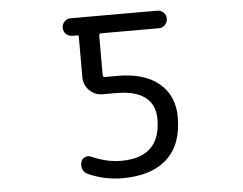

<svg xmlns="http://www.w3.org/2000/svg" viewBox="-52 -819 1104 872"><g transform="rotate(-5 500.0 -383.0)"><path d="M300.8 -754.9H695.3Q711.9 -754.9 723.6 -743.2Q735.4 -731.4 735.4 -714.8Q735.4 -698.2 723.6 -686.5Q711.9 -674.8 695.3 -674.8H432.6Q422.9 -674.8 422.9 -665V-485.4Q422.9 -475.6 432.6 -475.6H490.2Q612.3 -475.6 679.2 -419.4Q746.1 -363.3 746.1 -264.6Q746.1 -140.6 675.8 -75.7Q605.5 -10.7 472.7 -10.7Q390.6 -10.7 316.4 -43.9Q300.8 -50.8 293.9 -66.4Q290 -76.2 290 -85.9Q290 -92.8 292 -99.6Q296.9 -115.2 311 -121.1Q325.2 -127 339.8 -120.1Q408.2 -89.8 472.7 -89.8Q653.3 -89.8 653.3 -264.6Q653.3 -330.1 608.9 -364.3Q564.5 -398.4 476.6 -398.4H415Q379.9 -398.4 355 -423.3Q330.1 -448.2 330.1 -483.4V-668Q330.1 -674.8 323.2 -674.8H300.8Q284.2 -674.8 272.5 -686.5Q260.7 -698.2 260.7 -714.8Q260.7 -731.4 272.5 -743.2Q284.2 -754.9 300.8 -754.9Z"/></g></svg>

Font: Rounded-X Mgen+ 1mn regular
Style: Regular
Weight: 400
Designer: [Source Han Sans]
Ryoko NISHIZUKA  (kana & ideographs); Paul D. Hunt (Latin, Greek & Cyrillic); Wenlong ZHANG  (bopomofo
Version: Version 1.059.20150602